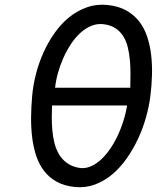

<svg xmlns="http://www.w3.org/2000/svg" viewBox="-20 -781 663 812"><path d="M298 10Q252.5 5.5 220.2 -12.2Q188 -30 166.5 -58Q145 -86 133 -122.5Q121 -159 116 -200.2Q111 -241.5 111.5 -286Q112 -330.5 116 -375Q120 -421 132.2 -468.5Q144.5 -516 164.5 -560.2Q184.5 -604.5 212 -643Q239.5 -681.5 273.5 -708.8Q307.5 -736 347.8 -750.2Q388 -764.5 434 -760Q480 -755.5 512.8 -737.5Q545.5 -719.5 567.8 -691.2Q590 -663 602.2 -626.5Q614.5 -590 619.2 -548.8Q624 -507.5 622.8 -463Q621.5 -418.5 616 -375Q610.5 -330.5 597.2 -283.8Q584 -237 563.2 -192.8Q542.5 -148.5 515 -109.8Q487.5 -71 454 -43Q420.5 -15 381.2 -0.5Q342 14 298 10ZM419.5 -678.5Q392 -682 367 -672Q342 -662 320 -642Q298 -622 279.8 -594.2Q261.5 -566.5 247.8 -535.5Q234 -504.5 225 -472Q216 -439.5 213 -410H531Q531.5 -439 531.8 -469.2Q532 -499.5 529.2 -528Q526.5 -556.5 520.2 -582Q514 -607.5 501.2 -627.8Q488.5 -648 468.8 -661.2Q449 -674.5 419.5 -678.5ZM312.5 -71.5Q335 -67 357.5 -75Q380 -83 400.8 -100.5Q421.5 -118 440 -143.2Q458.5 -168.5 473.8 -199.2Q489 -230 500.2 -264.5Q511.5 -299 517.5 -335H200Q199 -311 199 -283.5Q199 -256 201.5 -228.5Q204 -201 210.5 -175.2Q217 -149.5 229.8 -128.2Q242.5 -107 262.8 -92Q283 -77 312.5 -71.5Z"/></svg>

Font: B612
Style: Italic
Weight: 400
Italic angle: -10°
Designer: Nicolas Chauveau, Thomas Paillot, Jonathan Favre-Lamarine, Jean-Luc Vinot
Foundry: AIRBUS
Version: Version 1.008